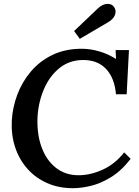

<svg xmlns="http://www.w3.org/2000/svg" viewBox="-20 -972 729 1008"><path d="M409 -716Q454 -716 500.5 -702.5Q547 -689 588 -663H589L587 -709H657L645 -477H589Q581 -564 536.5 -610.5Q492 -657 417 -657Q346 -657 294 -616Q242 -575 212 -507Q182 -439 177 -358Q173 -269 198 -200Q223 -131 273 -91.5Q323 -52 392 -52Q454 -52 518.5 -81Q583 -110 632 -172L666 -138Q616 -74 561.5 -41Q507 -8 456 4Q405 16 363 16Q287 16 226 -11.5Q165 -39 122.5 -87.5Q80 -136 59 -200.5Q38 -265 42 -340Q46 -409 71 -475.5Q96 -542 142 -596.5Q188 -651 255 -683.5Q322 -716 409 -716ZM399 -768 369 -809 493 -927Q517 -950 542 -951.5Q567 -953 579 -935Q592 -916 583.5 -893.5Q575 -871 547 -855Z"/></svg>

Font: Lora SemiBold
Style: Italic
Weight: 600
Italic angle: -3°
Designer: Olga Karpushina, Alexei Vanyashin (Cyrillic)
Foundry: Cyreal
Version: Version 3.011; ttfautohint (v1.8.4.7-5d5b)